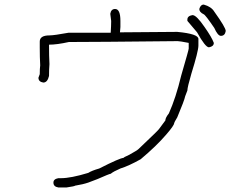

<svg xmlns="http://www.w3.org/2000/svg" viewBox="-20 -696 1040 851"><path d="M490.2 -656.2Q513.7 -656.2 513.7 -603.5V-576.2L511.7 -552.7Q681.6 -554.7 765.6 -554.7Q859.4 -545.9 859.4 -523.4V-494.1Q859.4 -469.7 828.1 -369.1Q810.5 -308.6 810.5 -294.9L800.8 -269.5Q797.4 -251.5 765.6 -175.8Q752 -153.3 752 -150.4Q752 -140.1 716.8 -99.6Q673.3 -48.8 603.5 9.8Q550.3 39.6 513.7 50.8Q482.9 64 470.7 74.2Q465.3 74.2 412.1 97.7L371.1 113.3Q348.6 121.1 312.5 127Q312.5 129.4 275.4 134.8H238.3Q216.8 131.3 216.8 113.3Q216.8 97.7 238.3 93.8H250Q293.9 93.8 371.1 70.3Q386.2 60.5 419.9 50.8Q512.2 3.9 527.3 3.9Q527.3 1.5 552.7 -9.8Q587.9 -29.3 593.8 -35.2Q685.5 -122.1 685.5 -125L712.9 -162.1Q712.9 -173.8 728.5 -193.4Q759.8 -263.2 783.2 -361.3Q816.4 -475.1 816.4 -480.5V-505.9Q776.4 -513.7 767.6 -513.7Q396.5 -509.8 285.2 -509.8Q232.4 -498 197.3 -498V-494.1Q197.3 -446.3 199.2 -412.1Q197.3 -388.7 197.3 -359.4Q190.4 -330.1 171.9 -330.1Q150.4 -333.5 150.4 -351.6L156.2 -367.2Q156.2 -392.6 158.2 -406.2Q156.2 -442.4 156.2 -484.4V-511.7Q156.2 -539.1 199.2 -539.1Q219.2 -539.1 283.2 -550.8H470.7Q472.7 -583 472.7 -599.6V-603.5Q472.7 -606.4 468.8 -634.8Q472.2 -656.2 490.2 -656.2ZM882.8 -675.8Q916.5 -666.5 929.7 -644.5Q980.5 -573.7 980.5 -558.6Q977.1 -537.1 959 -537.1Q945.3 -537.1 929.7 -572.3Q890.6 -629.9 882.8 -632.8Q863.3 -642.1 863.3 -656.2Q869.1 -675.8 882.8 -675.8ZM832 -628.9H834Q850.6 -628.9 886.7 -576.2Q918.9 -530.3 927.7 -505.9Q927.7 -490.2 906.2 -486.3Q890.1 -486.3 853.5 -552.7L810.5 -603.5V-609.4Q810.5 -625 832 -628.9Z"/></svg>

Font: CEF Fonts CJK Mono
Style: Regular
Weight: 400
Designer: PartyBoss (派对大魔王)
Version: Release 2.25